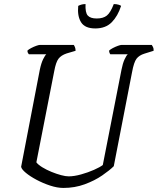

<svg xmlns="http://www.w3.org/2000/svg" viewBox="-20 -925 776 945"><path d="M292 0Q262 0 227 -11.5Q192 -23 160 -40Q128 -57 107 -74.5Q86 -92 84 -104L176 -582Q183 -615 192.5 -634Q202 -653 208 -658H122Q120 -660 117.5 -664.5Q115 -669 115 -676Q121 -682 133.5 -688.5Q146 -695 158.5 -699.5Q171 -704 177 -704H343Q346 -700 349 -692.5Q352 -685 352 -675L308 -662Q281 -653 268 -636Q255 -619 247 -575L159 -126Q168 -114 188.5 -101.5Q209 -89 233.5 -79Q258 -69 280.5 -63Q303 -57 318 -57Q345 -57 379 -66.5Q413 -76 442.5 -89Q472 -102 486 -113L578 -582Q584 -613 593 -632.5Q602 -652 609 -658H523Q521 -660 519 -665Q517 -670 517 -676Q523 -682 535.5 -688.5Q548 -695 560.5 -699.5Q573 -704 579 -704H727Q729 -701 733 -693.5Q737 -686 736 -675L691 -661Q665 -653 652 -636Q639 -619 630 -570L540 -107Q520 -87 483 -61.5Q446 -36 397 -18Q348 0 292 0ZM449 -785Q398 -785 379 -815.5Q360 -846 365 -896Q370 -899 379.5 -902Q389 -905 401 -905Q399 -863 412 -848.5Q425 -834 456 -834Q488 -834 506 -848.5Q524 -863 540 -905Q553 -905 563 -902Q573 -899 576 -896Q560 -846 530 -815.5Q500 -785 449 -785Z"/></svg>

Font: Texturina 72pt 72pt Light
Style: Italic
Weight: 300
Italic angle: -11°
Designer: Guillermo Torres Carreño
Foundry: Omnibus-Type
Version: Version 1.002; ttfautohint (v1.8.3)